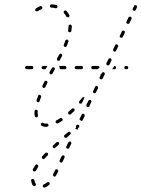

<svg xmlns="http://www.w3.org/2000/svg" viewBox="-20 -575 650 882"><path d="M177 277Q176 279 177 282Q178 285 181 286Q184 288 187 286Q197 282 206 274Q208 272 208 269Q209 266 207 264Q206 263 204 262Q203 261 202 261Q200 261 199 262Q197 262 196 263Q189 269 181 272Q178 274 177 277ZM134 248Q132 246 129 247Q126 247 124 250Q122 252 123 255Q125 269 131 277Q132 278 134 279Q135 280 136 280Q138 280 139 280Q141 280 142 279Q144 277 145 274Q145 271 144 268Q139 263 138 253Q137 250 134 248ZM224 231Q225 234 227 235Q230 237 233 236Q236 235 237 232Q242 224 247 213Q248 210 247 208Q246 205 243 203Q240 202 237 203Q234 204 233 207Q228 217 224 225Q223 228 224 231ZM156 186Q155 183 152 182Q150 180 147 180Q144 181 142 184Q136 193 131 202Q130 205 131 208Q132 211 134 212Q137 213 140 212Q143 212 145 209Q149 201 155 192Q156 189 156 186ZM254 167Q255 170 258 171Q259 172 260 172Q262 172 263 172Q265 171 266 170Q267 169 268 168L276 149Q278 147 277 144Q276 141 273 139Q272 139 270 139Q269 139 267 139Q266 140 265 141Q264 142 263 143L254 161Q253 164 254 167ZM201 133Q201 130 199 128Q196 126 193 126Q190 126 188 128Q181 136 174 143Q172 146 172 149Q172 152 175 154Q177 156 180 156Q183 156 185 153Q192 146 199 139Q201 136 201 133ZM284 100Q284 102 284 103Q285 105 286 106Q287 107 288 107Q291 109 294 108Q297 107 298 104L307 86Q308 84 308 83Q308 81 307 80Q307 79 306 77Q305 76 304 76Q303 75 302 75Q301 75 300 75Q297 77 294 78Q294 78 294 79Q294 79 294 79L285 97Q284 99 284 100ZM251 87Q252 86 252 85Q252 83 251 82Q251 80 250 79Q248 77 245 77Q241 77 239 79Q231 86 224 93Q222 95 222 98Q222 101 224 103Q226 105 229 106Q232 106 234 103Q242 97 249 90Q250 89 251 87ZM304 41Q305 40 305 38Q305 37 305 35Q304 34 303 33Q301 30 298 30Q295 30 293 32L277 45Q276 46 275 47Q275 49 274 50Q274 52 275 53Q275 55 276 56Q278 58 281 58Q284 59 287 57L302 43Q303 42 304 41ZM339 13Q340 12 341 11H342Q343 10 344 9Q344 7 344 6Q345 4 344 3Q344 1 343 0Q341 -2 338 -2Q335 -3 332 -1V0Q330 1 330 2Q329 3 329 5Q329 6 329 8Q330 9 330 10Q331 11 331 11Q331 11 331 11Q331 11 330 11Q329 11 329 12Q328 12 327 13Q326 13 325 14Q325 14 325 14Q327 17 330 18Q332 20 335 20Q337 20 339 20Q339 18 338 16Q338 14 336 13Q337 13 339 13ZM195 7Q199 7 201 5Q203 3 203 0Q203 -2 202 -3Q201 -5 200 -6Q199 -7 198 -7Q196 -8 195 -8Q193 -7 192 -7Q185 -7 178 -10Q176 -12 173 -11Q170 -10 168 -7Q167 -4 168 -1Q169 2 172 3Q181 8 192 8Q194 8 195 7ZM267 -21Q267 -22 268 -24Q268 -25 268 -27Q267 -28 267 -29Q265 -32 262 -33Q259 -33 256 -32Q248 -26 239 -22Q238 -21 237 -20Q236 -19 236 -17Q235 -16 235 -14Q235 -13 236 -11Q238 -9 241 -8Q244 -7 246 -8Q255 -13 264 -19Q266 -20 267 -21ZM355 -19Q356 -20 358 -21Q359 -22 360 -23L369 -42Q369 -43 369 -45Q369 -46 369 -48Q368 -49 367 -50Q366 -51 365 -52Q362 -53 359 -52Q356 -51 355 -48L346 -30Q346 -29 346 -27Q345 -26 346 -24Q346 -24 346 -24Q346 -24 346 -24Q349 -23 352 -21Q353 -20 355 -19ZM140 -42Q140 -40 141 -39Q142 -38 143 -37Q144 -36 146 -36Q147 -36 149 -36Q152 -36 153 -39Q155 -42 154 -45Q153 -51 153 -56Q153 -60 153 -63Q154 -65 153 -66Q153 -67 152 -69Q151 -70 149 -70Q148 -71 146 -71Q143 -71 141 -69Q139 -67 139 -64Q138 -60 138 -56Q138 -49 140 -42ZM323 -70Q323 -73 321 -75Q320 -76 318 -77Q317 -77 315 -77Q314 -77 312 -77Q311 -76 310 -75Q302 -68 295 -62Q293 -60 293 -57Q292 -53 295 -51Q295 -50 297 -49Q298 -49 300 -49Q301 -49 303 -49Q304 -50 305 -50Q313 -57 320 -64Q323 -67 323 -70ZM377 -88Q378 -85 380 -84Q382 -83 383 -83Q385 -83 386 -83Q388 -84 389 -85Q390 -86 391 -87L399 -106Q401 -108 400 -111Q399 -114 396 -116Q395 -116 393 -116Q392 -116 390 -116Q389 -115 388 -114Q386 -113 386 -112L377 -94Q376 -91 377 -88ZM369 -127Q369 -127 369 -127Q369 -127 369 -127Q366 -129 363 -129Q360 -129 358 -126Q351 -118 345 -111Q343 -109 343 -106Q343 -103 345 -100Q346 -99 348 -99Q349 -98 351 -99Q352 -99 353 -99Q355 -100 356 -101Q356 -102 357 -103L366 -122Q367 -125 369 -127ZM149 -109Q150 -107 153 -106Q154 -105 156 -105Q157 -106 159 -106Q160 -107 161 -108Q162 -109 162 -111Q165 -120 169 -130Q170 -133 168 -135Q167 -138 164 -139Q161 -140 158 -139Q156 -138 155 -135Q151 -125 148 -115Q147 -112 149 -109ZM407 -152Q408 -149 411 -147Q414 -146 417 -147Q420 -148 421 -151L430 -169Q431 -172 430 -175Q429 -178 427 -179Q424 -181 421 -180Q418 -179 417 -176L408 -157Q406 -155 407 -152ZM175 -176Q176 -173 178 -172Q181 -170 184 -171Q187 -172 188 -175Q193 -184 197 -193Q199 -196 198 -199Q197 -202 194 -203Q191 -205 188 -204Q186 -203 184 -200Q179 -190 175 -182Q174 -179 175 -176ZM440 -232Q440 -232 440 -232Q440 -232 440 -231Q441 -229 442 -228L438 -221Q437 -218 438 -215Q439 -212 442 -211Q445 -210 448 -211Q451 -212 452 -215L461 -233Q462 -236 461 -239Q460 -242 457 -243Q455 -244 452 -243Q449 -242 447 -239L444 -233Q442 -233 440 -232ZM218 -262 208 -245Q207 -242 207 -239Q208 -236 211 -234Q214 -233 217 -234Q220 -235 221 -237L231 -255Q232 -256 232 -258Q232 -259 232 -261Q231 -262 230 -263Q230 -265 228 -265Q226 -267 223 -266Q220 -265 218 -262ZM98 -259Q95 -261 95 -264Q95 -268 98 -270Q100 -272 103 -272H126Q129 -272 131 -270Q133 -268 133 -264Q133 -261 131 -259Q129 -257 126 -257H103Q100 -257 98 -259ZM174 -259Q171 -261 171 -264Q171 -268 174 -270Q176 -272 179 -272H198L189 -257H179Q176 -257 174 -259ZM255 -272H278Q281 -272 283 -270Q285 -268 285 -264Q285 -261 283 -259Q281 -257 278 -257H255Q255 -257 255 -257Q255 -257 255 -257Q255 -262 253 -267Q253 -269 252 -271Q253 -272 253 -272Q254 -272 255 -272ZM359 -259Q361 -261 361 -264Q361 -268 359 -270Q357 -272 354 -272H331Q328 -272 326 -270Q323 -268 323 -264Q323 -261 326 -259Q328 -257 331 -257H354Q357 -257 359 -259ZM401 -259Q399 -261 399 -264Q399 -268 401 -270Q404 -272 407 -272H430Q433 -272 435 -270Q437 -268 437 -264Q437 -264 437 -264Q437 -263 437 -263Q434 -261 430 -259Q429 -258 428 -257H407Q404 -257 401 -259ZM511 -270Q513 -268 513 -264Q513 -261 511 -259Q509 -257 506 -257H495Q498 -260 500 -264Q500 -264 500 -264Q502 -266 503 -269L505 -272H506Q509 -272 511 -270ZM567 -259Q569 -261 569 -264Q569 -268 567 -270Q565 -272 562 -272H559Q556 -272 553 -270Q551 -268 551 -264Q551 -261 553 -259Q556 -257 559 -257H562Q565 -257 567 -259ZM469 -279Q470 -276 473 -275Q475 -273 478 -275Q481 -276 483 -278L486 -285Q486 -285 486 -285Q487 -287 489 -290Q488 -290 488 -290L492 -297Q493 -299 492 -302Q491 -305 488 -307Q485 -308 482 -307Q479 -306 478 -303L469 -285Q468 -282 469 -279ZM242 -301Q243 -298 245 -296Q247 -296 248 -296Q250 -295 251 -296Q252 -296 254 -297Q255 -298 255 -299Q261 -309 265 -318Q266 -320 265 -323Q264 -326 262 -328Q259 -329 256 -328Q253 -327 252 -324Q247 -316 242 -307Q241 -304 242 -301ZM500 -343Q501 -340 503 -339Q506 -337 509 -338Q512 -339 513 -342L517 -349Q517 -349 517 -349L519 -353Q519 -354 519 -354L522 -360Q524 -363 523 -366Q522 -369 519 -370Q516 -372 513 -371Q510 -370 509 -367L500 -349Q499 -346 500 -343ZM273 -364Q274 -361 277 -360Q280 -358 283 -360Q285 -361 287 -364Q291 -374 294 -383Q295 -386 294 -389Q293 -392 290 -393Q287 -394 284 -392Q281 -391 280 -388Q277 -379 273 -369Q272 -367 273 -364ZM530 -407Q531 -404 534 -402Q537 -401 540 -402Q543 -403 544 -406L547 -412Q547 -412 548 -412L550 -417Q550 -417 550 -417L553 -424Q554 -427 553 -430Q552 -433 550 -434Q547 -435 544 -434Q541 -433 540 -431L531 -412Q529 -409 530 -407ZM294 -430Q296 -427 299 -427Q302 -426 305 -428Q307 -430 308 -433Q309 -444 310 -454Q310 -457 308 -459Q306 -462 302 -462Q299 -462 297 -460Q295 -458 295 -455Q294 -445 293 -435Q292 -432 294 -430ZM561 -470Q562 -467 565 -466Q566 -465 568 -465Q569 -465 571 -466Q572 -466 573 -467Q574 -468 575 -469L578 -476Q578 -476 578 -476L581 -481Q581 -481 581 -481L584 -488Q585 -491 584 -494Q583 -497 580 -498Q579 -499 577 -499Q576 -499 575 -498Q573 -498 572 -497Q571 -496 570 -494L561 -476Q560 -473 561 -470ZM289 -496Q292 -495 295 -496Q298 -498 299 -501Q300 -504 298 -507Q293 -516 285 -525Q283 -527 280 -527Q277 -527 275 -525Q274 -524 273 -523Q272 -521 272 -520Q272 -518 273 -517Q273 -516 274 -514Q280 -508 285 -499Q286 -497 289 -496ZM174 -536Q175 -539 174 -542Q174 -543 173 -545Q172 -546 170 -546Q169 -547 168 -547Q166 -547 165 -547Q152 -542 145 -536Q142 -534 142 -531Q141 -528 143 -525Q144 -524 146 -524Q147 -523 148 -523Q150 -522 151 -523Q153 -523 154 -524Q160 -529 170 -532Q173 -534 174 -536ZM609 -541Q611 -543 609 -546Q608 -549 606 -551Q603 -552 600 -551Q597 -550 596 -547L592 -540Q592 -540 592 -540Q592 -539 592 -539L590 -536Q589 -533 590 -530Q591 -527 594 -526Q597 -525 600 -526Q603 -527 604 -530ZM241 -538Q243 -540 244 -543Q245 -544 244 -546Q244 -547 243 -549Q243 -550 241 -551Q240 -552 239 -552Q228 -555 217 -555Q214 -555 212 -553Q209 -550 209 -547Q209 -546 210 -544Q210 -543 211 -542Q212 -541 214 -540Q215 -540 217 -540Q226 -540 235 -537Q238 -537 241 -538Z"/></svg>

Font: FRB American Cursive Dashed Extralight
Style: Italic
Weight: 200
Italic angle: -25°
Version: Version 2.0;Modular Font Editor K font №1